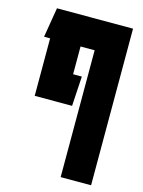

<svg xmlns="http://www.w3.org/2000/svg" viewBox="-108 -665 618 829"><g transform="rotate(15 201.0 -250.0)"><path d="M47 -210V-467H20L42 -600H382V100H246V-467H183V-343H222L214 -210Z"/></g></svg>

Font: Karantina
Style: Bold
Weight: 700
Designer: Rony Koch
Foundry: Rony Koch
Version: Version 1.000; ttfautohint (v1.8.3)